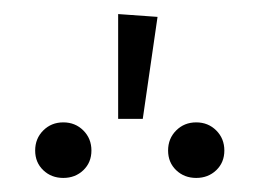

<svg xmlns="http://www.w3.org/2000/svg" viewBox="-20 -886 369 273"><path d="M204 -862 183 -717H148V-866ZM110 -672Q110 -655 98.5 -644Q87 -633 70 -633Q53 -633 41.5 -644Q30 -655 30 -672Q30 -689 41.5 -700.5Q53 -712 70 -712Q87 -712 98.5 -700.5Q110 -689 110 -672ZM299 -672Q299 -655 287.5 -644Q276 -633 259 -633Q242 -633 230.5 -644Q219 -655 219 -672Q219 -689 230.5 -700.5Q242 -712 259 -712Q276 -712 287.5 -700.5Q299 -689 299 -672Z"/></svg>

Font: Fira Sans Light
Style: Regular
Weight: 300
Designer: bBox Type GmbH & Carrois Corporate GbR & Edenspiekermann AG
Foundry: bBox Type GmbH & Carrois Corporate GbR & Edenspiekermann AG
Version: Version 4.301